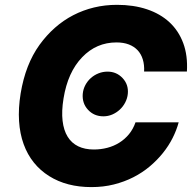

<svg xmlns="http://www.w3.org/2000/svg" viewBox="-20 -757 800 787"><path d="M64.6 -373.9Q84.2 -492.9 142 -573.2Q170.5 -612.6 205.3 -643.3Q240.1 -674 280.4 -694.8Q320.7 -715.6 365.6 -726.4Q410.5 -737.2 459.5 -737.2Q527.7 -737.2 582.4 -718.9Q637.1 -700.6 674.7 -665.7Q712.4 -630.7 731.2 -579.9Q750 -529.1 746.1 -463.8H570.7Q572.1 -491.5 565.3 -513.5Q558.6 -535.5 544.2 -551Q529.8 -566.4 508 -574.8Q486.2 -583.1 457.4 -583.1Q375 -583.1 316.8 -522.4Q257.8 -461.3 240.4 -353.3Q231.9 -301.1 236.5 -261.9Q241.1 -222.7 257.3 -196.6Q273.4 -170.5 300.6 -157.3Q327.8 -144.2 364.3 -144.2Q393.1 -144.2 419.7 -151.1Q446.4 -158 468.9 -172.1Q491.5 -186.1 508.7 -207Q525.9 -228 535.5 -255.7H712.4Q703.8 -223.7 687.7 -191.6Q671.5 -159.4 647.9 -130Q624.3 -100.5 593.9 -74.9Q563.6 -49.4 526.6 -30.5Q489.7 -11.7 446.7 -0.9Q403.8 9.9 354.8 9.9Q253.2 9.9 181.5 -35.2Q145.2 -57.9 118.8 -90.7Q92.3 -123.6 76.9 -166.2Q61.4 -208.8 58.1 -260.8Q54.7 -312.9 64.6 -373.9ZM319.2 -372.5Q321 -391.7 329.9 -408.4Q338.8 -425.1 352.6 -437.3Q366.5 -449.6 384.1 -456.5Q401.6 -463.4 420.8 -463.4Q457.7 -463.4 482.6 -436.8Q507.5 -410.2 503.9 -372.5Q502.1 -354 493.4 -337.2Q484.7 -320.3 471.1 -307.7Q457.4 -295.1 440.2 -287.6Q422.9 -280.2 403.8 -280.2Q365.4 -280.2 340.6 -307.2Q316.1 -333.8 319.2 -372.5Z"/></svg>

Font: Inter P Extra Bold
Style: Italic
Weight: 800
Italic angle: 9.39999°
Designer: Rasmus Andersson
Foundry: rsms
Version: Version 3.018;git-588b23468